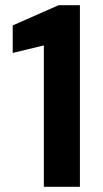

<svg xmlns="http://www.w3.org/2000/svg" viewBox="-20 -720 396 740"><path d="M149 0V-545L29 -516V-622L206 -700H288V0Z"/></svg>

Font: DM Sans 20pt
Style: Bold
Weight: 700
Version: Version 4.004;gftools[0.9.30]